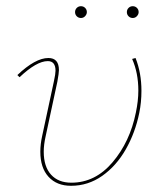

<svg xmlns="http://www.w3.org/2000/svg" viewBox="-20 -596 524 619"><path d="M222 -557Q222 -565 227.5 -570.5Q233 -576 241 -576Q249 -576 254.5 -570.5Q260 -565 260 -557Q260 -550 254.5 -544Q249 -538 241 -538Q233 -538 227.5 -543.5Q222 -549 222 -557ZM389 -557Q389 -565 394.5 -570.5Q400 -576 408 -576Q416 -576 421.5 -570.5Q427 -565 427 -557Q427 -550 421.5 -544Q416 -538 408 -538Q400 -538 394.5 -543.5Q389 -549 389 -557ZM110 -107Q110 -131 116 -158L154 -335Q159 -358 159 -368Q159 -399 134 -399Q98 -399 43 -347L36 -354Q94 -409 136 -409Q170 -409 170 -370Q170 -361 165 -333L127 -156Q121 -129 121 -107Q121 -59 144.5 -33Q168 -7 210 -7Q287 -7 343 -73Q399 -139 418 -233Q426 -271 426 -304Q426 -361 406 -406L417 -409Q436 -361 436 -303Q436 -266 429 -232Q416 -168 385.5 -114.5Q355 -61 309.5 -29Q264 3 209 3Q163 3 136.5 -26Q110 -55 110 -107Z"/></svg>

Font: Ysabeau Infant Hairline
Style: Italic
Weight: 100
Italic angle: -12°
Designer: Christian Thalmann (Catharsis Fonts)
Version: Version 0.003